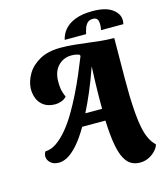

<svg xmlns="http://www.w3.org/2000/svg" viewBox="-144 -971 1064 1239"><g transform="rotate(-15 388.0 -352.0)"><path d="M637 160Q605 160 579.5 146Q554 132 535 97Q516 62 505 0Q494 -62 490 -160H335Q294 -90 257.5 -49.5Q221 -9 190 8Q159 25 132 25Q94 25 74 5Q54 -15 55 -40Q56 -48 58 -54.5Q60 -61 64 -68Q103 -69 140 -94.5Q177 -120 212.5 -162.5Q248 -205 280 -259Q312 -313 341.5 -372.5Q371 -432 396.5 -492Q422 -552 443 -605L438 -614Q425 -619 412 -621Q399 -623 386 -623Q335 -623 299.5 -588Q264 -553 261 -491Q260 -462 263.5 -436Q267 -410 282 -376Q267 -359 245 -352Q223 -345 207 -345Q161 -345 131.5 -365Q102 -385 89.5 -417Q77 -449 78 -486Q81 -534 108.5 -580.5Q136 -627 191.5 -658Q247 -689 331 -689Q377 -689 421 -684.5Q465 -680 508 -674.5Q551 -669 594.5 -664.5Q638 -660 683 -660Q683 -586 682 -518Q681 -450 681 -388Q681 -326 682 -271Q684 -208 688.5 -154Q693 -100 702 -56.5Q711 -13 726.5 19Q742 51 765 72Q762 89 744.5 109.5Q727 130 699 145Q671 160 637 160ZM377 -239H489Q489 -278 489 -321.5Q489 -365 491 -414.5Q493 -464 495 -518H494Q464 -432 434.5 -363Q405 -294 377 -239ZM371 -731Q379 -768 404.5 -798Q430 -828 476 -846Q522 -864 591 -864Q679 -864 722.5 -832Q766 -800 766 -758Q766 -746 763 -731H614Q616 -742 617 -751Q618 -760 618 -769Q618 -777 616.5 -787.5Q615 -798 607 -806.5Q599 -815 581 -815Q557 -815 544 -801.5Q531 -788 524.5 -769Q518 -750 514 -731Z"/></g></svg>

Font: Sansita Swashed Light ExtraBold
Style: Regular
Weight: 800
Version: Version 1.003